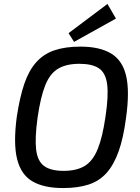

<svg xmlns="http://www.w3.org/2000/svg" viewBox="-20 -939 709 972"><path d="M387 -703Q484 -703 542 -668.5Q600 -634 618.5 -555Q637 -476 618 -342Q605 -241 580.5 -172.5Q556 -104 519 -63Q482 -22 428 -4.5Q374 13 299 13Q202 13 144 -21Q86 -55 66.5 -134Q47 -213 65 -348Q80 -447 103 -514.5Q126 -582 163.5 -624Q201 -666 256 -684.5Q311 -703 387 -703ZM382 -616Q316 -616 274.5 -591.5Q233 -567 209 -507Q185 -447 170 -342Q156 -239 163 -181Q170 -123 203.5 -98.5Q237 -74 302 -74Q368 -74 409 -99Q450 -124 474.5 -184Q499 -244 514 -348Q530 -454 522.5 -512Q515 -570 481 -593Q447 -616 382 -616ZM524 -919 567 -845 355 -727 327 -771Z"/></svg>

Font: Exo 2 Medium
Style: Italic
Weight: 500
Italic angle: -8°
Designer: Natanael Gama
Foundry: Natanael Gama
Version: Version 2.010